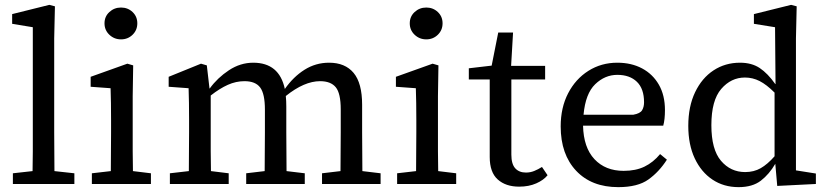

<svg xmlns="http://www.w3.org/2000/svg" viewBox="-20 -757 3404 790"><path d="M33 0V-44L114 -53Q115 -94 115 -133.5Q115 -173 115 -213V-645L30 -659V-699L183 -737L206 -731L203 -599V-213Q203 -173 203.5 -133.5Q204 -94 204 -53L286 -44V0Z M358 0V-44L436 -53Q436 -91 436.5 -134.5Q437 -178 437 -213V-263Q437 -303 436.5 -333Q436 -363 435 -394L353 -400V-441L504 -495L528 -488L526 -361V-213Q526 -178 526 -134.5Q526 -91 527 -53L601 -44V0ZM478 -595Q450 -595 430 -614Q410 -633 410 -661Q410 -689 430 -707.5Q450 -726 478 -726Q506 -726 525.5 -707.5Q545 -689 545 -661Q545 -633 525.5 -614Q506 -595 478 -595Z M679 0V-44L757 -53Q757 -91 757.5 -134.5Q758 -178 758 -213V-264Q758 -303 757.5 -333Q757 -363 756 -394L674 -400V-441L807 -495L831 -488L842 -393H843Q875 -437 922 -468Q969 -499 1022 -499Q1129 -499 1152 -391Q1187 -441 1233 -470Q1279 -499 1334 -499Q1400 -499 1435 -457Q1470 -415 1470 -326V-213Q1470 -177 1470.5 -134Q1471 -91 1471 -53L1546 -44V0H1305V-44L1381 -53Q1381 -91 1381.5 -134Q1382 -177 1382 -213V-307Q1382 -373 1361.5 -398Q1341 -423 1297 -423Q1232 -423 1156 -362Q1157 -352 1157.5 -341Q1158 -330 1158 -319V-213Q1158 -177 1158.5 -134Q1159 -91 1159 -53L1234 -44V0H993V-44L1069 -53Q1069 -91 1069.5 -134Q1070 -177 1070 -213V-306Q1070 -371 1050.5 -397Q1031 -423 986 -423Q951 -423 917.5 -408Q884 -393 847 -364V-213Q847 -178 847 -134.5Q847 -91 848 -53L921 -44V0Z M1614 0V-44L1692 -53Q1692 -91 1692.5 -134.5Q1693 -178 1693 -213V-263Q1693 -303 1692.5 -333Q1692 -363 1691 -394L1609 -400V-441L1760 -495L1784 -488L1782 -361V-213Q1782 -178 1782 -134.5Q1782 -91 1783 -53L1857 -44V0ZM1734 -595Q1706 -595 1686 -614Q1666 -633 1666 -661Q1666 -689 1686 -707.5Q1706 -726 1734 -726Q1762 -726 1781.5 -707.5Q1801 -689 1801 -661Q1801 -633 1781.5 -614Q1762 -595 1734 -595Z M2116 11Q2061 11 2028 -18.5Q1995 -48 1995 -111V-430H1909V-476L2003 -487L2030 -623H2091L2083 -486H2223V-430H2084V-121Q2084 -82 2100 -64.5Q2116 -47 2144 -47Q2162 -47 2178 -53.5Q2194 -60 2210 -70L2233 -36Q2217 -16 2186.5 -2.5Q2156 11 2116 11Z M2520 -449Q2469 -449 2429 -410.5Q2389 -372 2381 -285H2586Q2614 -290 2622 -303.5Q2630 -317 2630 -336Q2630 -392 2600.5 -420.5Q2571 -449 2520 -449ZM2524 13Q2414 13 2350.5 -54.5Q2287 -122 2287 -237Q2287 -314 2317.5 -373Q2348 -432 2401 -465.5Q2454 -499 2520 -499Q2578 -499 2622 -475.5Q2666 -452 2691 -408.5Q2716 -365 2716 -304Q2716 -265 2709 -240H2379Q2381 -150 2426 -102Q2471 -54 2546 -54Q2596 -54 2632 -71.5Q2668 -89 2696 -123L2724 -100Q2692 -50 2648 -18.5Q2604 13 2524 13Z M2907 -242Q2907 -142 2946.5 -95.5Q2986 -49 3046 -49Q3082 -49 3110 -65Q3138 -81 3167 -114V-376Q3134 -409 3105.5 -423.5Q3077 -438 3045 -438Q2988 -438 2947.5 -391Q2907 -344 2907 -242ZM3178 8 3170 -83Q3145 -40 3110.5 -13.5Q3076 13 3019 13Q2958 13 2911.5 -18Q2865 -49 2838.5 -105.5Q2812 -162 2812 -239Q2812 -319 2840 -377.5Q2868 -436 2916 -467.5Q2964 -499 3025 -499Q3073 -499 3106 -477Q3139 -455 3170 -411H3171L3169 -645L3082 -659V-699L3235 -737L3258 -731L3255 -599V-56L3337 -43V0Z"/></svg>

Font: Source Serif 4 SmText
Style: Regular
Weight: 400
Designer: Frank Grießhammer
Foundry: Adobe
Version: Version 4.005;hotconv 1.1.0;makeotfexe 2.6.0